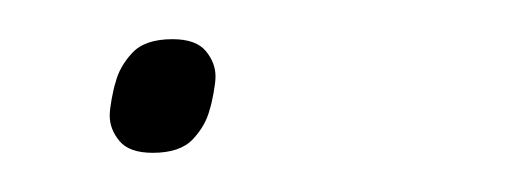

<svg xmlns="http://www.w3.org/2000/svg" viewBox="-20 -73 258 98"><path d="M58 5Q46 5 41 -1Q36 -7 36 -14Q36 -17 37 -22.5Q38 -28 39 -31Q41 -39 47.5 -46Q54 -53 68 -53Q80 -53 85 -47Q90 -41 90 -34Q90 -31 89 -25.5Q88 -20 87 -17Q85 -9 78.5 -2Q72 5 58 5Z"/></svg>

Font: IBM Plex Sans Cond Thin
Style: Italic
Weight: 100
Width: 3
Italic angle: -11°
Designer: Mike Abbink, Paul van der Laan, Pieter van Rosmalen
Foundry: Bold Monday
Version: Version 1.3